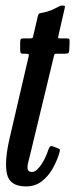

<svg xmlns="http://www.w3.org/2000/svg" viewBox="-20 -658 270 690"><path d="M64 -520H88Q96.5 -520 97.5 -522.5Q98.5 -525 100 -531.5L115.5 -598Q118 -608 120.5 -609.2Q123 -610.5 133.5 -612.5Q148.5 -615 162.5 -620.8Q176.5 -626.5 185.5 -631.5Q192.5 -635.5 195.8 -636.8Q199 -638 205.5 -638Q212 -638 213 -636.2Q214 -634.5 212.5 -628.5L190 -530Q188.5 -523.5 188.8 -521.8Q189 -520 196.5 -520H218Q227.5 -520 229 -517.5Q230.5 -515 230 -503.5L229 -479Q228.5 -468.5 225 -466.8Q221.5 -465 212.5 -465H183.5Q177 -465 176 -463.2Q175 -461.5 173.5 -455.5L89.5 -107Q85.5 -90.5 81.5 -75Q77.5 -59.5 79.5 -49.8Q81.5 -40 95.5 -40Q106 -40 117.5 -52.8Q129 -65.5 138.8 -84Q148.5 -102.5 153.5 -119Q156 -126.5 159 -130.5Q162 -134.5 169.5 -132L187 -125.5Q194 -123 195 -120.2Q196 -117.5 193 -107.5Q184.5 -79 168.8 -51.5Q153 -24 129.5 -6Q106 12 73.5 12Q15.5 12 5.2 -32.2Q-5 -76.5 14.5 -161L82.5 -453.5Q84.5 -461 82.5 -463Q80.5 -465 71.5 -465H62Q55.5 -465 54 -468.5Q52.5 -472 52.5 -479V-505Q52.5 -513.5 54.2 -516.8Q56 -520 64 -520Z"/></svg>

Font: Besley* Condensed
Style: Italic
Weight: 400
Width: 3
Italic angle: -13°
Designer: Owen Earl
Foundry: indestructible type*
Version: Version 3.000; ttfautohint (v1.8.3)